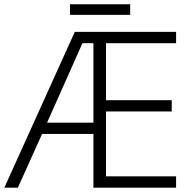

<svg xmlns="http://www.w3.org/2000/svg" viewBox="-21 -860 863 880"><path d="M407.2 -662.1V-297.9H194.8L356.9 -662.1ZM464.8 -51.8V-349.1H766.1V-400.9H464.8V-662.1H786.1V-713.9H321.8L-1 0H61L171.9 -246.1H407.2V0H786.1V-51.8ZM299.8 -792H575.7V-840.3H299.8Z"/></svg>

Font: Noto Reveo Sans
Style: Regular
Weight: 300
Designer: Monotype Design Team
Foundry: Monotype Imaging Inc.
Version: Version 2.007